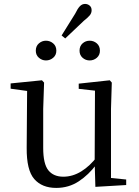

<svg xmlns="http://www.w3.org/2000/svg" viewBox="-20 -924 693 959"><path d="M209.5 -622.1Q189.8 -622.1 174.3 -635.5Q158.8 -648.8 158.8 -670.8Q158.8 -693.9 174.3 -707.3Q189.8 -720.7 209.5 -720.7Q230 -720.7 245.7 -707.3Q261.4 -693.9 261.4 -670.8Q261.4 -648.8 245.7 -635.5Q230 -622.1 209.5 -622.1ZM287.7 -746.9 355.2 -855.2Q367.9 -881.6 379.1 -893Q390.3 -904.4 404.8 -904.4Q417.5 -904.4 427.5 -896.3Q437.6 -888.1 437.6 -872.8Q437.6 -858.5 428.2 -847.2Q418.8 -835.9 398.5 -819.9L305.9 -732ZM427.8 -622.1Q407.5 -622.1 392.4 -635.5Q377.3 -648.8 377.3 -670.8Q377.3 -693.9 392.4 -707.3Q407.5 -720.7 427.8 -720.7Q448.3 -720.7 463.7 -707.3Q479.1 -693.9 479.1 -670.8Q479.1 -648.8 463.7 -635.5Q448.3 -622.1 427.8 -622.1ZM260.9 14.6Q189.8 14.6 151.1 -29.8Q112.3 -74.2 113.3 -185.8L115.5 -483.7L137.7 -466.6L33.1 -481V-507.3L189.5 -523L200.2 -511.5L195.8 -380.4V-185.1Q195.8 -105.3 221.6 -73.3Q247.4 -41.4 296.3 -41.4Q342.8 -41.4 386.1 -68.1Q429.4 -94.9 464.9 -141.8L488.1 -103H461.7Q423.1 -51 373.2 -18.2Q323.3 14.6 260.9 14.6ZM456.4 9.3 452.8 -114.1V-115.5L454.4 -471.2L373.2 -480.3V-506.2L528.2 -523L538.4 -511.5L534.4 -380.4V-35L610.3 -27.4V0.2Z"/></svg>

Font: Noto Serif KR
Style: Regular
Weight: 200
Designer: Ryoko NISHIZUKA 西塚涼子 (kana & ideographs); Frank Grießhammer (Latin, Greek & Cyrillic); Wenlong ZHANG 张文龙 (bopomofo); San
Foundry: Adobe
Version: Version 2.001;hotconv 1.1.0;makeotfexe 2.6.0